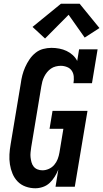

<svg xmlns="http://www.w3.org/2000/svg" viewBox="-20 -999 552 1027"><path d="M169 8Q142 8 117 -1Q92 -10 74.5 -28Q57 -46 47 -70Q37 -94 33 -120Q29 -146 30.5 -173Q32 -200 37 -228L91 -552Q94 -575 99.5 -596.5Q105 -618 114.5 -639.5Q124 -661 137.5 -681Q151 -701 169.5 -716Q188 -731 210.5 -737Q233 -743 255 -743Q277 -743 297.5 -739Q318 -735 336 -726.5Q354 -718 369 -704.5Q384 -691 393 -673L403 -735H502L472 -554H373Q376 -572 374.5 -589.5Q373 -607 364 -620.5Q355 -634 338.5 -640.5Q322 -647 305 -647Q292 -647 278 -643.5Q264 -640 252.5 -632Q241 -624 232 -613Q223 -602 216.5 -589Q210 -576 206.5 -563Q203 -550 201 -537L147 -212Q145 -198 143.5 -184Q142 -170 143.5 -157Q145 -144 148.5 -131Q152 -118 160 -108Q168 -98 180.5 -93Q193 -88 207 -88Q224 -88 241 -95.5Q258 -103 270 -117Q282 -131 288.5 -148Q295 -165 298 -183L319 -310H245L261 -406H448L380 0H277L292 -92Q284 -72 272.5 -53.5Q261 -35 245.5 -20.5Q230 -6 209.5 1Q189 8 169 8ZM221 -793 154 -855 306 -979H406L512 -849L433 -798L347 -920Z"/></svg>

Font: Iosevka Slab
Style: Bold Italic
Weight: 700
Italic angle: -9°
Monospace: yes
Designer: Belleve Invis
Foundry: Belleve Invis
Version: Version 11.1.0; ttfautohint (v1.8.3)